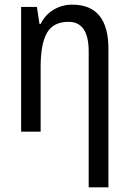

<svg xmlns="http://www.w3.org/2000/svg" viewBox="-20 -567 555 827"><path d="M155 -464H150L139 -537H71V0H155V-279Q155 -377 182 -425Q209 -473 275 -473Q362 -473 362 -346V240H447V-357Q447 -547 291 -547Q248 -547 211.5 -525.5Q175 -504 155 -464Z"/></svg>

Font: Noto Sans Display SemiCondensed
Style: Regular
Weight: 400
Width: 4
Designer: Monotype Design team
Foundry: Monotype Imaging Inc.
Version: 1.000